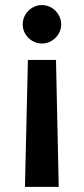

<svg xmlns="http://www.w3.org/2000/svg" viewBox="-20 -556 330 755"><path d="M78.1 178.7 89.8 -320.3H200.2L210.9 178.7ZM220.7 -460Q220.7 -439.9 210.2 -422.6Q199.7 -405.3 182.4 -395Q165 -384.8 145.5 -384.8Q125 -384.8 107.4 -395Q89.8 -405.3 79.6 -422.6Q69.3 -439.9 69.3 -460Q69.3 -480.5 79.6 -498Q89.8 -515.6 107.4 -525.9Q125 -536.1 145.5 -536.1Q165 -536.1 182.4 -525.9Q199.7 -515.6 210.2 -498Q220.7 -480.5 220.7 -460Z"/></svg>

Font: Pretendard JP SemiBold
Style: Regular
Weight: 600
Designer: Base glyphs from Inter by Rasmus Andersson; Hangeul glyphs from Noto Sans CJK(Source Han Sans) by Jang Soo-young and Kan
Foundry: Kil Hyung-jin
Version: Version 1.309